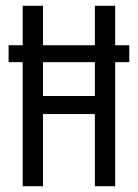

<svg xmlns="http://www.w3.org/2000/svg" viewBox="-20 -645 478 665"><path d="M427.7 -488.3V-429.7H9.8V-488.3ZM58.6 -625H128.9V-312.5H308.6V-625H378.9V0H308.6V-250H128.9V0H58.6Z"/></svg>

Font: Sudo Var
Style: Regular
Weight: 400
Monospace: yes
Designer: Jens Kutilek
Foundry: Jens Kutilek
Version: Version 0.065;FEAKit 1.0